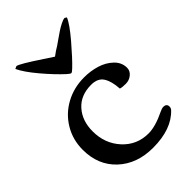

<svg xmlns="http://www.w3.org/2000/svg" viewBox="-226 -847 954 954"><g transform="rotate(-45 250.5 -370.0)"><path d="M424.8 -748Q412.1 -715.8 356 -649.9Q299.8 -584 264.2 -550.3Q250 -536.6 244.6 -536.6Q239.3 -536.6 224.1 -550.3Q181.2 -589.4 131.1 -648.7Q81.1 -708 62.5 -748L76.2 -754.4Q92.8 -752.9 196.3 -684.1L245.1 -651.9L269.5 -669.4L290 -682.1Q294.9 -685.5 315.9 -700.2Q336.9 -714.8 351.8 -724.9Q366.7 -734.9 385.3 -744.4Q403.8 -753.9 414.6 -754.4ZM274.9 -477.1Q319.8 -477.1 360.8 -464.6Q401.9 -452.1 430.7 -424.6Q459.5 -397 459.5 -359.9Q459.5 -337.9 441.2 -322.8Q422.9 -307.6 398.4 -307.6Q372.1 -307.6 360.8 -312Q357.4 -367.2 338.1 -396.7Q318.8 -426.3 273.4 -426.3Q199.2 -426.3 157 -378.9Q114.7 -331.5 114.7 -256.8Q114.7 -171.4 168.7 -112.3Q222.7 -53.2 304.7 -53.2Q353 -53.2 423.3 -87.4Q438.5 -95.2 450.2 -95.2Q460.4 -95.2 466.3 -89.8Q472.2 -84.5 472.2 -74.7Q472.2 -63.5 465.3 -56.2Q400.4 13.2 269.5 13.2Q157.2 13.2 86.2 -52.7Q15.1 -118.7 15.1 -227.1Q15.1 -297.9 49.6 -355.2Q84 -412.6 143.3 -444.8Q202.6 -477.1 274.9 -477.1Z"/></g></svg>

Font: Corben
Style: Regular
Weight: 400
Designer: vernon adams
Foundry: vernon adams
Version: Version 1.100